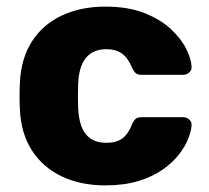

<svg xmlns="http://www.w3.org/2000/svg" viewBox="-20 -550 630 580"><path d="M298 10Q224.2 10 167.1 -16.9Q110 -43.8 76.7 -95.1Q43.4 -146.5 40.1 -219.4Q39.1 -235 39.1 -259.4Q39.1 -283.8 40.1 -300Q43.4 -373.2 76.4 -424.7Q109.4 -476.2 166.8 -503.1Q224.2 -530 298 -530Q367.2 -530 416.4 -510.5Q465.5 -491 496.4 -461.9Q527.4 -432.8 542.6 -402.3Q557.7 -371.8 558.7 -349.1Q559.7 -338.5 551.8 -331.3Q543.9 -324 533.6 -324H406.5Q395.9 -324 390.1 -329.1Q384.4 -334.3 379.4 -344.4Q367.1 -374.5 348.8 -387.9Q330.4 -401.4 301.1 -401.4Q261.2 -401.4 239.6 -375.2Q217.9 -349 216.1 -295Q214.7 -255 216.1 -224.4Q218.5 -169.1 239.9 -143.9Q261.2 -118.6 301.1 -118.6Q332.2 -118.6 350 -132.1Q367.8 -145.5 379.4 -175.6Q383.8 -185.7 389.8 -190.9Q395.9 -196 406.5 -196H533.6Q543.9 -196 551.8 -188.7Q559.7 -181.5 558.7 -170.9Q557.7 -154.5 548.8 -131.6Q539.9 -108.6 520.9 -83.9Q501.9 -59.1 471.6 -37.8Q441.4 -16.5 398.2 -3.2Q355 10 298 10Z"/></svg>

Font: Rubik Light
Style: Regular
Weight: 300
Designer: Hubert and Fischer
Foundry: Hubert and Fischer
Version: Version 2.300;gftools[0.9.30]